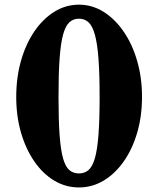

<svg xmlns="http://www.w3.org/2000/svg" viewBox="-20 -792 677 822"><path d="M318 10.5Q261 10.5 212.2 -18.8Q163.5 -48 127 -100.8Q90.5 -153.5 70 -224Q49.5 -294.5 49.5 -377Q49.5 -460.5 70 -532.2Q90.5 -604 127.2 -657.8Q164 -711.5 212.8 -741.8Q261.5 -772 318 -772Q374.5 -772 423.2 -741.5Q472 -711 509.2 -657Q546.5 -603 567.2 -531.2Q588 -459.5 588 -377Q588 -295 567.5 -224.5Q547 -154 510 -101.2Q473 -48.5 424 -19Q375 10.5 318 10.5ZM318 -49.5Q342 -49.5 358.8 -63.8Q375.5 -78 386 -113.8Q396.5 -149.5 401.5 -213.8Q406.5 -278 406.5 -377.5Q406.5 -477 401.5 -542Q396.5 -607 386 -644.2Q375.5 -681.5 358.8 -696.8Q342 -712 318 -712Q294 -712 277.2 -696.8Q260.5 -681.5 250.2 -644.2Q240 -607 235.2 -542Q230.5 -477 230.5 -377.5Q230.5 -277.5 235.2 -213.2Q240 -149 250.2 -113.2Q260.5 -77.5 277.2 -63.5Q294 -49.5 318 -49.5Z"/></svg>

Font: Libre Caslon Text
Style: Regular
Weight: 400
Designer: Pablo Impallari, Rodrigo Fuenzalida, Katja Schimmel
Foundry: Pablo Impallari, Rodrigo Fuenzalida
Version: Version 2.000